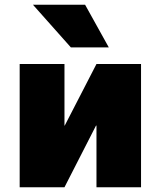

<svg xmlns="http://www.w3.org/2000/svg" viewBox="-20 -790 678 810"><path d="M253 -260 387 -520H575V0H387V-260H385L252 0H63V-520H252V-260ZM279 -590 119 -770H339L439 -590Z"/></svg>

Font: M PLUS 1p Black
Style: Regular
Weight: 900
Version: Version 1.061